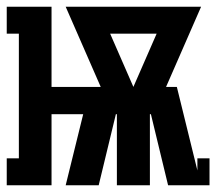

<svg xmlns="http://www.w3.org/2000/svg" viewBox="-21 -550 642 570"><path d="M-1 0V-80H35V-450H-1V-530H132V-292H278L174 -530H576L472 -292H504L565 -44V-80H601V0H478L427 -211H424V0H326V-211H323L272 0H174L226 -211H132V0ZM375 -292 444 -450H306Z"/></svg>

Font: Iosevka Curly Slab HvEx
Style: Regular
Weight: 900
Width: 7
Monospace: yes
Designer: Belleve Invis
Foundry: Belleve Invis
Version: Version 11.1.0; ttfautohint (v1.8.3)